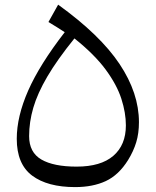

<svg xmlns="http://www.w3.org/2000/svg" viewBox="-20 -780 658 811"><path d="M566.9 -263.7Q566.9 -216.8 555.4 -179Q543.9 -141.1 521 -104Q481.4 -40.5 426.8 -15.1Q372.1 10.3 297.4 10.3Q180.7 10.3 115.7 -38.3Q50.8 -86.9 50.8 -193.8Q50.8 -287.6 99.1 -397.5Q147.5 -507.3 253.4 -644Q236.8 -654.8 220.7 -665Q204.6 -675.3 184.6 -687L225.6 -760.3Q403.3 -632.3 485.1 -509.5Q566.9 -386.7 566.9 -263.7ZM294.4 -617.7Q221.7 -527.8 179.9 -456.5Q138.2 -385.3 120.6 -324.7Q103 -264.2 103 -205.1Q103 -136.2 154.8 -106.2Q206.5 -76.2 303.7 -76.2Q405.8 -76.2 458.7 -121.8Q511.7 -167.5 511.7 -250.5Q511.7 -303.2 492.7 -362.5Q473.6 -421.9 426.3 -486.1Q378.9 -550.3 294.4 -617.7Z"/></svg>

Font: Pinar DS1 Regular
Style: Regular
Weight: 400
Designer: Amin Abedi
Version: Version 3.000